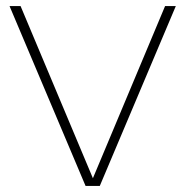

<svg xmlns="http://www.w3.org/2000/svg" viewBox="-20 -615 613 635"><path d="M263 0 11.5 -595H48L290 -19H284.5L526 -595H561.5L310 0Z"/></svg>

Font: Encode Sans SC SemiExpanded Thin
Style: Regular
Weight: 250
Width: 6
Designer: Multiple Designers
Foundry: Impallari Type
Version: Version 3.002